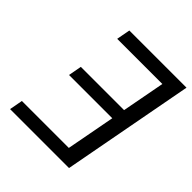

<svg xmlns="http://www.w3.org/2000/svg" viewBox="-196 -860 995 995"><g transform="rotate(45 301.0 -362.5)"><path d="M34.5 0 48 -73H392L442.5 -341H125.5L139 -414H456L500.5 -650H169.5L183.5 -725H602.5L466.5 0Z"/></g></svg>

Font: JuliaMono Italic
Style: Regular
Weight: 400
Italic angle: -9°
Monospace: yes
Designer: cormullion
Foundry: corm
Version: Version 0.049; ttfautohint (v1.8.4)